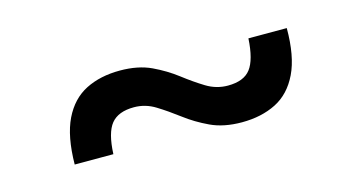

<svg xmlns="http://www.w3.org/2000/svg" viewBox="-33 -379 577 307"><g transform="rotate(-15 256.0 -225.0)"><path d="M64 -163.5Q64.5 -210 78 -237.8Q91.5 -265.5 115.8 -277.8Q140 -290 172.5 -290Q202.5 -290 224.2 -279.8Q246 -269.5 263.5 -256Q281 -242.5 297.8 -232.2Q314.5 -222 333.5 -222Q360 -222 371.2 -236.8Q382.5 -251.5 384.5 -286.5H448Q448 -240 434.5 -212Q421 -184 396.8 -171.8Q372.5 -159.5 340 -159.5Q310 -159.5 288.2 -169.8Q266.5 -180 248.8 -193.5Q231 -207 214.5 -217.2Q198 -227.5 179 -227.5Q153 -227.5 141.2 -213Q129.5 -198.5 128 -163.5Z"/></g></svg>

Font: Newsreader 16pt SemiBold
Style: Regular
Weight: 600
Designer: Hugues Gentile
Foundry: Production Type
Version: Version 1.003